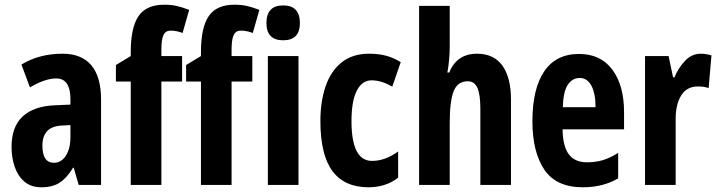

<svg xmlns="http://www.w3.org/2000/svg" viewBox="-20 -785 3048 815"><path d="M246 -557Q326 -557 367.5 -508Q409 -459 409 -362V0H314L293 -73H290Q265 -31 234.5 -10.5Q204 10 156 10Q111 10 83 -14.5Q55 -39 42 -78Q29 -117 29 -161Q29 -247 76 -290.5Q123 -334 211 -338L279 -341V-363Q279 -452 219 -452Q171 -452 107 -414L71 -511Q146 -557 246 -557ZM242 -252Q160 -248 160 -167Q160 -94 209 -94Q240 -94 259.5 -124Q279 -154 279 -204V-254Z M753 -439H665V0H535V-439H472V-509L535 -547V-564Q535 -668 568 -716.5Q601 -765 677 -765Q706 -765 729 -760Q752 -755 783 -743L755 -645Q742 -650 729.5 -652.5Q717 -655 704 -655Q683 -655 674 -636.5Q665 -618 665 -573V-547H753Z M1051 -439H963V0H833V-439H770V-509L833 -547V-564Q833 -668 866 -716.5Q899 -765 975 -765Q1004 -765 1027 -760Q1050 -755 1081 -743L1053 -645Q1040 -650 1027.5 -652.5Q1015 -655 1002 -655Q981 -655 972 -636.5Q963 -618 963 -573V-547H1051Z M1182 -762Q1253 -762 1253 -687Q1253 -614 1182 -614Q1111 -614 1111 -687Q1111 -762 1182 -762ZM1247 -547V0H1117V-547Z M1545 10Q1442 10 1391 -59Q1340 -128 1340 -271Q1340 -354 1362 -418.5Q1384 -483 1430 -520Q1476 -557 1547 -557Q1588 -557 1620.5 -548Q1653 -539 1681 -521L1645 -417Q1600 -444 1557 -444Q1517 -444 1494.5 -400Q1472 -356 1472 -271Q1472 -102 1559 -102Q1615 -102 1670 -142V-31Q1644 -10 1611.5 0Q1579 10 1545 10Z M1889 -591Q1889 -562 1886.5 -533Q1884 -504 1879 -477H1887Q1919 -557 2005 -557Q2076 -557 2112.5 -506.5Q2149 -456 2149 -361V0H2019V-324Q2019 -384 2006.5 -412Q1994 -440 1966 -440Q1922 -440 1905.5 -397.5Q1889 -355 1889 -263V0H1759V-760H1889Z M2438 -556Q2530 -556 2579.5 -489Q2629 -422 2629 -309V-236H2368Q2369 -164 2394.5 -130Q2420 -96 2472 -96Q2507 -96 2538 -105Q2569 -114 2604 -136V-28Q2540 10 2454 10Q2341 10 2290.5 -65Q2240 -140 2240 -270Q2240 -408 2290 -482Q2340 -556 2438 -556ZM2441 -454Q2409 -454 2390 -425Q2371 -396 2369 -330H2508Q2508 -388 2490.5 -421Q2473 -454 2441 -454Z M2955 -557Q2975 -557 3000 -550L2988 -411Q2970 -418 2942 -418Q2896 -418 2872 -380.5Q2848 -343 2848 -279V0H2718V-547H2818L2837 -457H2843Q2859 -496 2887.5 -526.5Q2916 -557 2955 -557Z"/></svg>

Font: Noto Sans Arabic ExtCond
Style: Bold
Weight: 700
Width: 2
Designer: Monotype Design Team, Nadine Chahine, Nizar Qandah and Khaled Hosny
Foundry: Monotype Imaging Inc.
Version: Version 2.012; ttfautohint (v1.8.4.7-5d5b)